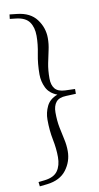

<svg xmlns="http://www.w3.org/2000/svg" viewBox="-94 -747 478 925"><g transform="rotate(-10 145.0 -284.5)"><path d="M271.5 -296.5V-273L223.5 -271Q188.5 -270 173.8 -251.8Q159 -233.5 159 -201.5Q159 -160.5 165.5 -127.8Q172 -95 178.5 -66.2Q185 -37.5 185 -8Q185 42.5 154.2 83.5Q123.5 124.5 59.5 132L23 136L20.5 114.5L52 111Q97 105.5 115.2 79.5Q133.5 53.5 133.5 12Q133.5 -29.5 124.2 -75.2Q115 -121 115 -174Q115 -208.5 130 -239.5Q145 -270.5 183 -284.5Q145 -299 130 -329.8Q115 -360.5 115 -395Q115 -448 124.2 -493.8Q133.5 -539.5 133.5 -581Q133.5 -622.5 115.2 -648.5Q97 -674.5 52 -680L20.5 -683.5L23 -705L59.5 -701Q123.5 -694 154.2 -652.8Q185 -611.5 185 -561Q185 -531.5 178.5 -502.8Q172 -474 165.5 -441.2Q159 -408.5 159 -367.5Q159 -335.5 173.8 -317.5Q188.5 -299.5 223.5 -298Z"/></g></svg>

Font: Newsreader Text Light
Style: Regular
Weight: 300
Designer: Hugues Gentile
Foundry: Production Type
Version: Version 1.002